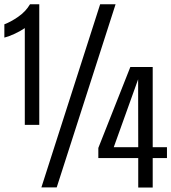

<svg xmlns="http://www.w3.org/2000/svg" viewBox="-20 -860 786 881"><path d="M431.2 -134.8V-181.2L578.1 -552.7H680.7V-184.6H746.1V-134.8H680.7V0.5H614.3V-134.8ZM502 -184.6H614.3L613.8 -496.1ZM169.9 0 439.5 -840.3H510.3L240.2 0ZM93.8 -287.1V-731Q73.2 -716.8 45.4 -704.1Q17.6 -691.4 0 -687.5V-748.5Q29.3 -759.3 63.5 -783Q97.7 -806.6 117.7 -840.3H160.2V-287.1Z"/></svg>

Font: Oswald-Light
Style: Light
Weight: 300
Designer: vernon adams
Foundry: vernon adams
Version: Version ; ttfautohint (v0.92.18-e454-dirty) -l 8 -r 50 -G 20